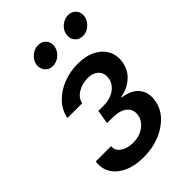

<svg xmlns="http://www.w3.org/2000/svg" viewBox="-224 -846 946 946"><g transform="rotate(-45 249.5 -372.5)"><path d="M202.6 6.8Q143.6 6.8 100.1 -12.7Q56.6 -32.2 35.4 -66.7Q14.2 -101.1 20.5 -146H127.4Q124 -117.7 149.9 -99.1Q175.8 -80.6 216.8 -80.6Q246.1 -80.6 270 -90.8Q293.9 -101.1 309.8 -119.1Q325.7 -137.2 329.1 -159.7Q335.4 -196.8 308.8 -218.5Q282.2 -240.2 231.9 -240.2H193.8L205.6 -313H243.7Q287.6 -313 318.6 -334.5Q349.6 -356 355.5 -391.1Q360.4 -423.8 340.3 -444.3Q320.3 -464.8 282.2 -464.8Q244.1 -464.8 213.1 -446Q182.1 -427.2 176.3 -396H73.2Q81.5 -441.4 113.8 -475.8Q146 -510.3 194.1 -529.8Q242.2 -549.3 297.4 -549.3Q353.5 -549.3 392.3 -529.3Q431.2 -509.3 449 -475.1Q466.8 -440.9 459.5 -397.5Q451.2 -349.6 415.8 -319.6Q380.4 -289.6 334 -282.2L333.5 -278.8Q394 -270 420.9 -235.8Q447.8 -201.7 439 -150.9Q431.6 -104.5 398.4 -69.1Q365.2 -33.7 314.5 -13.4Q263.7 6.8 202.6 6.8ZM413.6 -627.4Q387.2 -627.4 371.8 -646Q356.4 -664.6 360.8 -690.4Q364.7 -716.3 386.5 -734.4Q408.2 -752.4 434.1 -752.4Q460.4 -752.4 475.6 -734.4Q490.7 -716.3 486.8 -690.4Q482.4 -664.6 460.9 -646Q439.5 -627.4 413.6 -627.4ZM204.1 -627.4Q178.2 -627.4 162.8 -646Q147.5 -664.6 151.4 -690.4Q155.8 -716.3 177.5 -734.4Q199.2 -752.4 225.1 -752.4Q251.5 -752.4 266.6 -734.4Q281.7 -716.3 277.8 -690.4Q273.4 -664.6 252 -646Q230.5 -627.4 204.1 -627.4Z"/></g></svg>

Font: Inter 16pt Medium
Style: Italic
Weight: 500
Italic angle: -9.3988°
Version: Version 4.001;git-66647c0bb